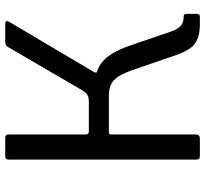

<svg xmlns="http://www.w3.org/2000/svg" viewBox="-45 -737 782 732"><g transform="rotate(-90 346.0 -371.0)"><path d="M117.4 0Q109.4 0 106.5 -3.5Q103.5 -6.9 103.5 -14.1V-728.4Q103.5 -742 115.2 -742H187.8Q199.3 -742 199.3 -729V-435.4Q199.3 -423.3 210.8 -423.3H348.3L376.1 -402.6Q422.8 -401.8 453.2 -386.6Q483.6 -371.5 504.2 -339.6Q524.8 -307.7 541.5 -257.2L590.5 -113.5Q599.8 -86.8 611.8 -74.3Q623.8 -61.8 648.4 -61.8Q659.1 -61.8 659.1 -51.6V-10.8Q659.1 0 648.4 0H618.6Q583.8 0 561.2 -9.9Q538.6 -19.8 524.5 -41.9Q510.4 -64 498.3 -101.4L449.3 -243.7Q437.5 -279.3 425.6 -301.8Q413.8 -324.2 395.4 -335.6Q377 -347 345.2 -347H208Q199.3 -347 199.3 -338.5V-14.5Q199.3 0 183 0ZM324.7 -378.8 325.8 -423.3Q346 -423.3 356 -433.3Q365.9 -443.2 375.7 -462.1L533.4 -732.6Q538.1 -742 553.2 -742H622Q628.8 -742 630.9 -738.2Q633 -734.4 629.9 -728.9L437 -403.2Q434.4 -397.8 435.5 -392.9Q436.5 -388 443.6 -383.8Z"/></g></svg>

Font: Libre Franklin Thin
Style: Regular
Weight: 100
Designer: Pablo Impallari, Rodrigo Fuenzalida, Nhung Nguyen
Foundry: Impallari Type
Version: Version 3.000